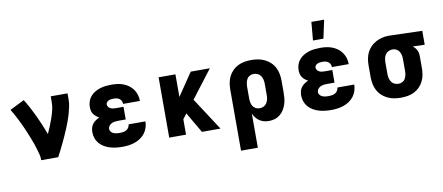

<svg xmlns="http://www.w3.org/2000/svg" viewBox="-80 -1086 3761 1630"><g transform="rotate(-10 1800.0 -271.5)"><path d="M199 0Q199 -25 193 -49.5Q187 -74 179.5 -98.5Q172 -123 164 -146.5Q156 -170 146.5 -193.5Q137 -217 127.5 -240.5Q118 -264 108 -287Q98 -310 87 -332.5Q76 -355 65 -377.5Q54 -400 41.5 -422Q29 -444 16 -466L141 -528Q187 -453 224.5 -372.5Q262 -292 293 -209Q307 -240 320 -271.5Q333 -303 344 -335Q355 -367 363.5 -400.5Q372 -434 372 -468V-520H517V-468Q517 -437 510.5 -406Q504 -375 495.5 -345Q487 -315 476 -285.5Q465 -256 453 -227Q441 -198 428 -169Q415 -140 401.5 -112Q388 -84 374 -56Q360 -28 345 0Z M898 8Q871 8 844.5 5Q818 2 792.5 -5.5Q767 -13 743.5 -26.5Q720 -40 702.5 -60Q685 -80 676 -105.5Q667 -131 667 -158Q667 -176 671.5 -194.5Q676 -213 687.5 -228Q699 -243 714.5 -253.5Q730 -264 747 -272Q733 -279 720.5 -289Q708 -299 699 -312Q690 -325 686.5 -341Q683 -357 683 -373Q683 -398 691 -421.5Q699 -445 715.5 -464Q732 -483 753.5 -495.5Q775 -508 799 -515.5Q823 -523 848 -525.5Q873 -528 897 -528Q923 -528 949 -524.5Q975 -521 999.5 -511.5Q1024 -502 1045 -486.5Q1066 -471 1081 -449.5Q1096 -428 1103.5 -403Q1111 -378 1111 -352V-350H966V-351Q966 -363 960.5 -375Q955 -387 945 -394.5Q935 -402 922.5 -405Q910 -408 897 -408Q886 -408 875 -407Q864 -406 854 -402Q844 -398 836 -389.5Q828 -381 828 -370Q828 -358 835.5 -348Q843 -338 853.5 -333Q864 -328 876 -326.5Q888 -325 900 -325H965V-216H900Q885 -216 870.5 -214Q856 -212 843 -205.5Q830 -199 821 -187Q812 -175 812 -161Q812 -147 821.5 -136Q831 -125 844 -120Q857 -115 870.5 -113.5Q884 -112 898 -112Q912 -112 926.5 -114.5Q941 -117 953.5 -124.5Q966 -132 973.5 -144.5Q981 -157 982 -171H1127Q1127 -144 1118.5 -117.5Q1110 -91 1093.5 -69.5Q1077 -48 1054 -32.5Q1031 -17 1005 -8Q979 1 952 4.5Q925 8 898 8Z M1584 0 1481 -177 1447 -133V0H1302V-520H1447V-325L1579 -520H1744L1561 -281L1744 0Z M1883 215V-310Q1883 -339 1888 -368Q1893 -397 1906 -423.5Q1919 -450 1940 -471Q1961 -492 1987 -505Q2013 -518 2042.5 -523Q2072 -528 2101 -528Q2130 -528 2159.5 -523Q2189 -518 2216 -505Q2243 -492 2265 -471.5Q2287 -451 2300.5 -424.5Q2314 -398 2319.5 -369Q2325 -340 2325 -310V-210Q2325 -184 2322.5 -158.5Q2320 -133 2312 -108.5Q2304 -84 2290.5 -62Q2277 -40 2257 -23.5Q2237 -7 2212 0.5Q2187 8 2162 8Q2140 8 2119.5 3Q2099 -2 2081.5 -13.5Q2064 -25 2050.5 -42Q2037 -59 2028 -78V215ZM2101 -112Q2119 -112 2135.5 -119.5Q2152 -127 2162 -142Q2172 -157 2176 -174.5Q2180 -192 2180 -210V-310Q2180 -328 2176 -345.5Q2172 -363 2162 -378Q2152 -393 2135.5 -400.5Q2119 -408 2101 -408Q2084 -408 2068 -400Q2052 -392 2043.5 -377Q2035 -362 2031.5 -344.5Q2028 -327 2028 -310V-210Q2028 -193 2031 -175.5Q2034 -158 2043 -143.5Q2052 -129 2068 -120.5Q2084 -112 2101 -112Z M2698 8Q2671 8 2644.5 5Q2618 2 2592.5 -5.5Q2567 -13 2543.5 -26.5Q2520 -40 2502.5 -60Q2485 -80 2476 -105.5Q2467 -131 2467 -158Q2467 -176 2471.5 -194.5Q2476 -213 2487.5 -228Q2499 -243 2514.5 -253.5Q2530 -264 2547 -272Q2533 -279 2520.5 -289Q2508 -299 2499 -312Q2490 -325 2486.5 -341Q2483 -357 2483 -373Q2483 -398 2491 -421.5Q2499 -445 2515.5 -464Q2532 -483 2553.5 -495.5Q2575 -508 2599 -515.5Q2623 -523 2648 -525.5Q2673 -528 2697 -528Q2723 -528 2749 -524.5Q2775 -521 2799.5 -511.5Q2824 -502 2845 -486.5Q2866 -471 2881 -449.5Q2896 -428 2903.5 -403Q2911 -378 2911 -352V-350H2766V-351Q2766 -363 2760.5 -375Q2755 -387 2745 -394.5Q2735 -402 2722.5 -405Q2710 -408 2697 -408Q2686 -408 2675 -407Q2664 -406 2654 -402Q2644 -398 2636 -389.5Q2628 -381 2628 -370Q2628 -358 2635.5 -348Q2643 -338 2653.5 -333Q2664 -328 2676 -326.5Q2688 -325 2700 -325H2765V-216H2700Q2685 -216 2670.5 -214Q2656 -212 2643 -205.5Q2630 -199 2621 -187Q2612 -175 2612 -161Q2612 -147 2621.5 -136Q2631 -125 2644 -120Q2657 -115 2670.5 -113.5Q2684 -112 2698 -112Q2712 -112 2726.5 -114.5Q2741 -117 2753.5 -124.5Q2766 -132 2773.5 -144.5Q2781 -157 2782 -171H2927Q2927 -144 2918.5 -117.5Q2910 -91 2893.5 -69.5Q2877 -48 2854 -32.5Q2831 -17 2805 -8Q2779 1 2752 4.5Q2725 8 2698 8ZM2647 -600 2661 -758H2771L2737 -600Z M3299 8Q3270 8 3240.5 3Q3211 -2 3184 -15Q3157 -28 3135 -48.5Q3113 -69 3099.5 -95.5Q3086 -122 3080.5 -151Q3075 -180 3075 -210V-310Q3075 -338 3080 -366.5Q3085 -395 3097.5 -420.5Q3110 -446 3130 -466.5Q3150 -487 3175 -500.5Q3200 -514 3227.5 -521Q3255 -528 3284 -528H3300L3575 -520V-400L3473 -403Q3483 -395 3492 -384.5Q3501 -374 3507 -362Q3513 -350 3515 -336.5Q3517 -323 3517 -310V-210Q3517 -181 3512 -152Q3507 -123 3494 -96.5Q3481 -70 3460 -49Q3439 -28 3413 -15Q3387 -2 3357.5 3Q3328 8 3299 8ZM3299 -112Q3316 -112 3332 -120Q3348 -128 3356.5 -143Q3365 -158 3368.5 -175.5Q3372 -193 3372 -210V-310Q3372 -327 3369 -343.5Q3366 -360 3358 -374.5Q3350 -389 3335.5 -398Q3321 -407 3305 -408H3295Q3278 -408 3262 -399.5Q3246 -391 3236.5 -376.5Q3227 -362 3223.5 -344.5Q3220 -327 3220 -310V-210Q3220 -192 3224 -174.5Q3228 -157 3238 -142Q3248 -127 3264.5 -119.5Q3281 -112 3299 -112Z"/></g></svg>

Font: Iosevka Etoile Heavy
Style: Regular
Weight: 900
Designer: Belleve Invis
Foundry: Belleve Invis
Version: Version 22.1.2; ttfautohint (v1.8.4)